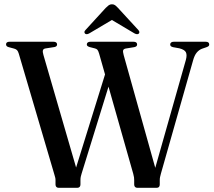

<svg xmlns="http://www.w3.org/2000/svg" viewBox="-20 -900 1025 920"><path d="M490 -565 521 -553 371 -68Q368.5 -60.5 367 -53.2Q365.5 -46 365.5 -36.5V-16Q365.5 -8.5 361.5 -4.2Q357.5 0 350 0H261.5Q254 0 250 -4.2Q246 -8.5 246 -16V-36.5Q246 -44 244.5 -49.5Q243 -55 240 -65.5L70 -643Q66.5 -654.5 61.8 -659.5Q57 -664.5 48 -667L22 -674Q14.5 -676 11.8 -679.5Q9 -683 9 -687.5Q9 -693.5 13.2 -696.8Q17.5 -700 26.5 -700H236Q245 -700 249.2 -696.5Q253.5 -693 253.5 -687Q253.5 -677 240.5 -674.5L198.5 -668Q188 -666.5 185.8 -659.2Q183.5 -652 188 -637L355.5 -60L324.5 -32.5ZM795.5 -687Q795.5 -693 800 -696.5Q804.5 -700 813.5 -700H965Q974.5 -700 978.5 -696.5Q982.5 -693 982.5 -687Q982.5 -682.5 979.8 -679.5Q977 -676.5 968.5 -673.5L948 -666.5Q933.5 -661 922.8 -648.2Q912 -635.5 905 -610L751 -68Q748.5 -58.5 747 -51.8Q745.5 -45 745.5 -36.5V-16Q745.5 -8.5 741.8 -4.2Q738 0 730.5 0H638.5Q631 0 627 -4.2Q623 -8.5 623 -16V-36.5Q623 -44 622.2 -50Q621.5 -56 618.5 -67L455 -643Q451 -656.5 447 -661.2Q443 -666 435 -668L409.5 -674.5Q402 -677 399 -679.8Q396 -682.5 396 -687Q396 -693 400.5 -696.5Q405 -700 413.5 -700H619.5Q628.5 -700 632.8 -696.5Q637 -693 637 -687Q637 -682 633.8 -678.8Q630.5 -675.5 623 -674L582.5 -667.5Q572.5 -665.5 570.2 -659.2Q568 -653 572.5 -636.5L734 -60L707 -36L870.5 -612.5Q877 -636 871 -649Q865 -662 839.5 -668.5L809 -674Q801.5 -676 798.5 -679Q795.5 -682 795.5 -687ZM536 -816H496.5L623.5 -740.5Q637 -733 644.5 -738.5Q647.5 -741 647.8 -745.8Q648 -750.5 643 -756L545.5 -862Q538 -870 531.8 -874.8Q525.5 -879.5 516.5 -879.5Q507.5 -879.5 501 -874.8Q494.5 -870 486.5 -862L389.5 -756Q384 -750.5 384.5 -745.8Q385 -741 388 -738.5Q395.5 -733 408.5 -740.5Z"/></svg>

Font: Fraunces 60pt
Style: Regular
Weight: 400
Version: Version 1.000;[b76b70a41]